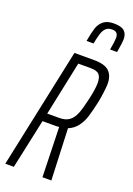

<svg xmlns="http://www.w3.org/2000/svg" viewBox="-170 -972 714 1034"><g transform="rotate(20 187.0 -455.0)"><path d="M149 -688H261Q324 -688 349 -663Q374 -638 374 -592Q374 -577 370 -545Q366 -513 360 -483Q348 -428 337.5 -394.5Q327 -361 307 -334.5Q287 -308 255 -295L267 0H216L208 -285Q203 -284 193 -284H113L52 0H3ZM308 -483Q322 -544 322 -578Q322 -611 308.5 -626Q295 -641 258 -641H188L123 -331H191Q229 -331 250 -347.5Q271 -364 283 -394.5Q295 -425 308 -483ZM373 -847Q373 -829 363 -771H323Q332 -821 332 -840Q332 -858 324 -867Q316 -876 297 -876Q275 -876 262.5 -864.5Q250 -853 243 -832.5Q236 -812 228 -771H188Q197 -822 206 -849Q215 -876 236 -893Q257 -910 295 -910Q338 -910 355.5 -894Q373 -878 373 -847Z"/></g></svg>

Font: Saira Ultra Condensed Light
Style: Italic
Weight: 300
Width: 1
Italic angle: -12°
Designer: Hector Gatti with collaboration of the Omnibus-Type team
Foundry: Omnibus-Type
Version: Version 1.001; ttfautohint (v1.8)